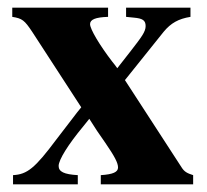

<svg xmlns="http://www.w3.org/2000/svg" viewBox="-20 -481 540 501"><path d="M484 0V-24C468 -29 461 -33 454 -44L306 -272L407 -398C426 -421 446 -432 477 -437V-461H309V-437L329 -435C352 -433 360 -428 360 -413C360 -398 349 -384 322 -349L286 -303C282 -309 277 -315 273 -320C240 -363 215 -405 215 -418C215 -430 229 -436 262 -437V-461H12V-437C38 -433 44 -428 64 -398L192 -201C177 -183 185 -192 170 -173L127 -117C71 -42 51 -26 14 -24V0H183V-24C147 -26 133 -33 133 -48C133 -64 158 -104 197 -151C203 -158 208 -165 213 -171C226 -150 240 -129 255 -108C279 -73 288 -56 288 -44C288 -32 275 -26 243 -24V0Z"/></svg>

Font: STIXGeneral
Style: Bold
Weight: 700
Designer: MicroPress Inc., with final additions and corrections provided by Coen Hoffman, Elsevier (retired)
Version: Version 1.1.0